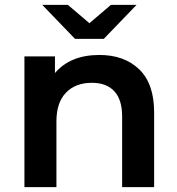

<svg xmlns="http://www.w3.org/2000/svg" viewBox="-20 -766 726 786"><path d="M387 -541Q489 -541 550 -482Q611 -423 611 -306V0H480V-289Q480 -358 448 -392.5Q416 -427 356 -427Q289 -427 250 -386.5Q211 -346 211 -269V0H80V-535H205V-467Q268 -541 387 -541ZM153 -746H258L346 -671L434 -746H539L405 -607H287Z"/></svg>

Font: Belfius21
Style: Bold
Weight: 700
Designer: Montserrat's base design by Julieta Ulanovsky, modified by Coast SPRL for Belfius Bank NV.
Foundry: Montserrat's base design by Julieta Ulanovsky, modified by Coast SPRL for Belfius Bank NV.
Version: Version 2.000;FEAKit 1.0